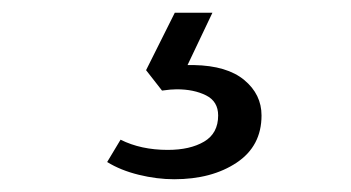

<svg xmlns="http://www.w3.org/2000/svg" viewBox="-20 -40 551 301"><path d="M148 214 169 179Q201 195 243 195Q278 195 300 182Q322 169 322 141Q322 119 303 109.5Q284 100 257 100Q248 100 234 102L209 70L254 -20H313L274 62H284Q336 63 363 85.5Q390 108 390 141Q390 189 351 215Q312 241 253 241Q226 241 197.5 234Q169 227 148 214Z"/></svg>

Font: Trirong SemiBold
Style: Regular
Weight: 600
Designer: Katatrad Team
Foundry: CadsonDemak
Version: Version 1.000